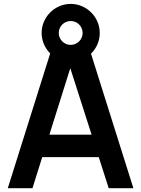

<svg xmlns="http://www.w3.org/2000/svg" viewBox="-20 -985 739 1005"><path d="M549 0H678.1L456.3 -704.2C484.4 -731.2 502.1 -769.8 502.1 -812.5C502.1 -895.8 433.3 -964.6 350 -964.6C266.7 -964.6 197.9 -895.8 197.9 -812.5C197.9 -770.8 215.6 -732.3 242.7 -705.2L20.8 0H150L201 -162.5H496.9ZM350 -875C384.4 -875 412.5 -846.9 412.5 -812.5C412.5 -778.1 384.4 -750 350 -750C315.6 -750 287.5 -778.1 287.5 -812.5C287.5 -846.9 315.6 -875 350 -875ZM238.5 -280.2 347.9 -628.1 459.4 -280.2Z"/></svg>

Font: Manrope3 Bold
Style: Regular
Weight: 700
Designer: Mikhail Sharanda
Foundry: Mikhail Sharanda
Version: Version 3.000;PS 003.000;hotconv 1.0.88;makeotf.lib2.5.64775